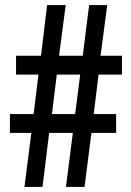

<svg xmlns="http://www.w3.org/2000/svg" viewBox="-20 -734 515 754"><path d="M367 -441 348 -286H436V-212H339L312 0H239L266 -212H173L147 0H76L103 -212H19V-286H112L131 -441H43V-515H141L165 -714H238L212 -515H305L330 -714H401L375 -515H459V-441ZM184 -286H275L295 -441H203Z"/></svg>

Font: Noto Sans Khmer UI ExtraCondensed Medium
Style: Regular
Weight: 500
Width: 2
Designer: Danh Hong and the Monotype Design Team
Foundry: Monotype Imaging Inc.
Version: Version 2.002; ttfautohint (v1.8.4.7-5d5b)